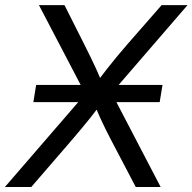

<svg xmlns="http://www.w3.org/2000/svg" viewBox="-44 -748 770 768"><path d="M89.4 -339.4 100.6 -408.2H606L594.7 -339.4ZM-24.4 0 326.2 -405.8 314.9 -338.9 111.8 -727.5H213.9L292.5 -571.8Q306.6 -543.5 318.1 -520Q329.6 -496.6 340.1 -473.6Q350.6 -450.7 361.8 -423.8H346.7Q366.7 -450.7 385 -473.6Q403.3 -496.6 422.6 -520.3Q441.9 -543.9 466.3 -571.8L602.5 -727.5H706.1L374 -342.8L385.3 -409.2L598.6 0H499L401.4 -186Q387.7 -211.9 377 -233.9Q366.2 -255.9 356.2 -277.8Q346.2 -299.8 335.4 -325.7H355Q335.9 -300.3 318.4 -278.1Q300.8 -255.9 282.2 -233.9Q263.7 -211.9 241.7 -186L81.1 0Z"/></svg>

Font: Inter 24pt
Style: Italic
Weight: 400
Italic angle: -9.3988°
Designer: Rasmus Andersson
Foundry: rsms
Version: Version 4.001;git-66647c0bb